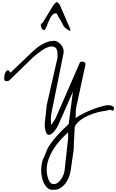

<svg xmlns="http://www.w3.org/2000/svg" viewBox="-20 -1222 1090 1801"><path d="M366.2 377Q366.2 363.3 367.2 352.1Q368.2 340.8 369.6 330.6Q371.1 320.3 373.5 307.6Q376 294.9 380.9 276.4Q390.6 259.8 397.5 242.7Q404.3 225.6 410.6 209Q417 192.4 424.3 175.8Q431.6 159.2 443.4 142.6Q481.4 85.9 527.8 36.6Q574.2 -12.7 624 -57.6L664.1 -362.3L528.3 -52.7Q523.4 -42 514.2 -25.9Q504.9 -9.8 492.7 5.9Q480.5 21.5 466.3 32.2Q452.1 43 437.5 43Q425.8 43 418 31.2Q410.2 19.5 406.2 3.4Q402.3 -12.7 400.9 -28.8Q399.4 -44.9 399.4 -52.7Q399.4 -54.7 399.9 -60.1Q400.4 -65.4 400.4 -66.4Q401.4 -83 404.8 -111.3Q408.2 -139.6 411.1 -167Q414.1 -194.3 416 -214.8Q418 -235.4 418.9 -238.3L519.5 -680.7V-702.1Q519.5 -717.8 518.1 -733.4Q516.6 -749 511.2 -760.3Q505.9 -771.5 495.1 -778.8Q484.4 -786.1 463.9 -786.1Q447.3 -786.1 423.3 -776.9Q399.4 -767.6 385.7 -757.8Q377.9 -752 362.3 -741.2Q346.7 -730.5 332 -718.8Q317.4 -707 305.7 -697.8Q293.9 -688.5 291 -685.5L71.3 -471.7Q64.5 -464.8 56.6 -462.9Q48.8 -460.9 40 -460.9Q28.3 -460.9 23.9 -466.3Q19.5 -471.7 19.5 -484.4Q19.5 -493.2 20.5 -506.3Q21.5 -519.5 25.9 -531.7Q30.3 -543.9 37.1 -553.2Q43.9 -562.5 54.7 -562.5Q59.6 -562.5 63 -559.6Q66.4 -556.6 68.8 -552.7Q71.3 -548.8 73.2 -545.4Q75.2 -542 78.1 -542H80.1Q81.1 -542 81.1 -543L291 -743.2Q308.6 -759.8 331.1 -777.3Q353.5 -794.9 378.4 -808.1Q403.3 -821.3 430.2 -830.1Q457 -838.9 483.4 -838.9Q504.9 -838.9 523.4 -827.6Q542 -816.4 555.2 -799.3Q568.4 -782.2 574.2 -761.2Q580.1 -740.2 575.2 -718.8L460.9 -153.3Q459 -137.7 458 -126.5Q457 -115.2 457 -104.5Q457 -93.8 458 -82Q459 -70.3 459 -53.7Q462.9 -53.7 462.4 -52.2Q461.9 -50.8 466.8 -57.6Q469.7 -63.5 475.6 -71.8Q481.4 -80.1 486.8 -88.4Q492.2 -96.7 496.1 -103Q500 -109.4 500 -109.4L728.5 -633.8Q733.4 -642.6 737.8 -643.1Q742.2 -643.6 749 -643.6Q758.8 -643.6 770 -639.2Q781.2 -634.8 781.2 -622.1V-614.3L700.2 -238.3Q693.4 -210.9 691.4 -187.5Q689.5 -164.1 689.5 -138.7V-114.3Q705.1 -126 728.5 -139.6Q752 -153.3 780.3 -166.5Q808.6 -179.7 839.8 -192.4Q871.1 -205.1 899.9 -214.4Q928.7 -223.6 954.1 -229.5Q979.5 -235.4 997.1 -235.4Q1002.9 -235.4 1012.2 -233.9Q1021.5 -232.4 1029.8 -229Q1038.1 -225.6 1043.9 -219.7Q1049.8 -213.9 1049.8 -205.1Q1049.8 -199.2 1046.4 -190.4Q1043 -181.6 1035.2 -183.6Q1033.2 -183.6 1025.4 -188Q1017.6 -192.4 1015.6 -192.4Q1013.7 -192.4 1008.3 -191.4Q1002.9 -190.4 996.6 -189.5Q990.2 -188.5 984.9 -186.5Q979.5 -184.6 977.5 -183.6Q938.5 -179.7 895.5 -168.5Q852.5 -157.2 812 -139.6Q771.5 -122.1 738.3 -98.1Q705.1 -74.2 685.5 -43L680.7 -29.3Q680.7 -29.3 679.7 -7.8Q678.7 13.7 677.2 42.5Q675.8 71.3 673.8 102.1Q671.9 132.8 671.9 152.3V175.8L642.6 380.9Q637.7 410.2 625.5 441.4Q613.3 472.7 593.8 498.5Q574.2 524.4 546.9 541.5Q519.5 558.6 486.3 558.6Q482.4 558.6 471.7 558.1Q460.9 557.6 457 557.6Q430.7 549.8 413.6 529.3Q396.5 508.8 385.7 481.9Q375 455.1 370.6 427.2Q366.2 399.4 366.2 377ZM418 374Q418 386.7 420.9 409.2Q423.8 431.6 431.2 452.6Q438.5 473.6 450.7 489.3Q462.9 504.9 483.4 504.9Q504.9 504.9 522.5 491.7Q540 478.5 553.2 459Q566.4 439.5 575.2 417Q584 394.5 585.9 376L619.1 75.2V19.5Q583 51.8 546.4 91.8Q509.8 131.8 481.4 177.2Q453.1 222.7 435.5 272Q418 321.3 418 374ZM500 -1096.7Q486.3 -1096.7 474.1 -1085Q461.9 -1073.2 452.6 -1055.7Q443.4 -1038.1 435.1 -1018.6Q426.8 -999 419.9 -981.4Q413.1 -963.9 407.2 -952.1Q401.4 -940.4 396.5 -940.4Q383.8 -940.4 375.5 -948.7Q367.2 -957 367.2 -970.7Q367.2 -971.7 365.2 -975.6Q363.3 -979.5 362.8 -984.9Q362.3 -990.2 365.2 -996.1Q368.2 -1002 378.9 -1006.8L483.4 -1177.7Q484.4 -1178.7 487.8 -1182.1Q491.2 -1185.5 495.1 -1189.5Q499 -1193.4 502.4 -1196.8Q505.9 -1200.2 507.8 -1202.1H512.7H515.6Q518.6 -1200.2 522.5 -1196.3Q526.4 -1192.4 530.3 -1189Q534.2 -1185.5 537.1 -1182.1Q540 -1178.7 540 -1177.7L639.6 -948.2V-945.3V-940.4Q638.7 -939.5 635.3 -936.5Q631.8 -933.6 629.9 -932.6Q617.2 -943.4 608.9 -948.7Q600.6 -954.1 593.8 -958.5Q586.9 -962.9 581.5 -969.7Q576.2 -976.6 570.3 -992.2L515.6 -1087.9Q513.7 -1094.7 509.3 -1095.7Q504.9 -1096.7 500 -1096.7Z"/></svg>

Font: Cedarville Cursive
Style: Regular
Weight: 400
Designer: Kimberly Geswein
Foundry: Kimberly Geswein
Version: Version 1.001 2010